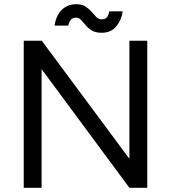

<svg xmlns="http://www.w3.org/2000/svg" viewBox="-20 -894 814 914"><path d="M93 0V-700H179L596 -138V-700H681V0H596L178 -565V0ZM464 -738Q435 -738 417 -749Q399 -760 387.5 -774Q376 -788 366 -799Q356 -810 343 -810Q327 -810 318.5 -801.5Q310 -793 305 -772H240Q243 -799 255.5 -822.5Q268 -846 290.5 -860Q313 -874 342 -874Q370 -874 387 -863Q404 -852 416 -838Q428 -824 438.5 -813Q449 -802 464 -802Q481 -802 489 -812Q497 -822 500 -840H564Q559 -800 534 -769Q509 -738 464 -738Z"/></svg>

Font: Figtree Light
Style: Regular
Weight: 400
Version: Version 2.002